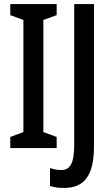

<svg xmlns="http://www.w3.org/2000/svg" viewBox="-20 -734 557 952"><path d="M261 0V-55L195 -79V-635L261 -659V-714H31V-659L96 -635V-79L31 -55V0ZM296 198C392 198 446 145 446 -9V-714H348V-17C348 80 326 109 283 109C262 109 244 105 228 99V188C248 195 271 198 296 198Z"/></svg>

Font: Noto Sans Sinhala UI ExtraCondensed Medium
Style: Regular
Weight: 500
Width: 2
Designer: Jelle Bosma - Monotype Design Team
Foundry: Monotype Imaging Inc.
Version: Version 2.006